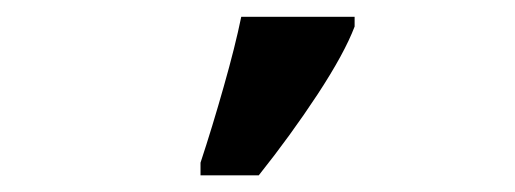

<svg xmlns="http://www.w3.org/2000/svg" viewBox="-20 -816 617 230"><path d="M220.2 -621.1Q234.4 -664.1 248 -712.2Q261.7 -760.3 269 -795.9H404.8V-784.2Q392.6 -752 360.4 -702.9Q328.1 -653.8 290 -606H220.2Z"/></svg>

Font: Droid Serif
Style: Bold
Weight: 700
Designer: Monotype Design team
Foundry: Monotype Imaging Inc.
Version: Version 1.03